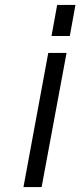

<svg xmlns="http://www.w3.org/2000/svg" viewBox="-20 -567 335 779"><path d="M75.2 191.9 175.8 -352.1H250L148.9 191.9ZM189 -420.9 211.9 -546.9H286.1L263.2 -420.9Z"/></svg>

Font: Involve
Style: Italic
Weight: 400
Italic angle: -10.5°
Designer: Stefan Peev
Foundry: Context Ltd.
Version: Version 1.001